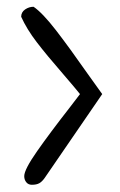

<svg xmlns="http://www.w3.org/2000/svg" viewBox="-20 -541 346 553"><path d="M180.2 -230.5Q206.5 -264.6 210.4 -270Q199.7 -283.7 160.2 -329.6Q114.3 -382.3 85.7 -419.7Q57.1 -457 41 -492.7Q41 -505.9 52.2 -513.7Q63.5 -521.5 76.7 -521.5Q102.5 -503.9 141.4 -453.6Q180.2 -403.3 232.4 -328.6Q267.1 -279.8 274.4 -270L108.9 -28.8Q101.1 -17.6 93 -13.2Q85 -8.8 71.8 -8.8Q61.5 -8.8 55.7 -16.1Q49.8 -23.4 49.8 -33.7Q49.8 -52.7 87.2 -106Q124.5 -159.2 180.2 -230.5Z"/></svg>

Font: Radley
Style: Regular
Weight: 400
Designer: Vernon Adams
Foundry: Vernon Adams
Version: Version 1.003; ttfautohint (v1.6)